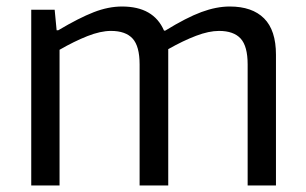

<svg xmlns="http://www.w3.org/2000/svg" viewBox="-20 -570 940 590"><path d="M76 -540H148L154 -477H159Q223 -515 268 -532.5Q313 -550 355 -550Q452 -550 484 -476H488Q553 -516 599 -533Q645 -550 686 -550Q755 -550 791.5 -513.5Q828 -477 828 -402V0H741V-372Q741 -428 719.5 -451.5Q698 -475 653 -475Q622 -475 582.5 -460Q543 -445 497 -419V0H409V-372Q409 -428 387.5 -451.5Q366 -475 321 -475Q289 -475 248.5 -459Q208 -443 163 -417V0H76Z"/></svg>

Font: Encode Sans Normal
Style: Regular
Weight: 400
Designer: Pablo Impallari, Andres Torresi
Foundry: Pablo Impallari, Andres Torresi
Version: Version 1.000; ttfautohint (v1.00) -l 8 -r 50 -G 200 -x 14 -